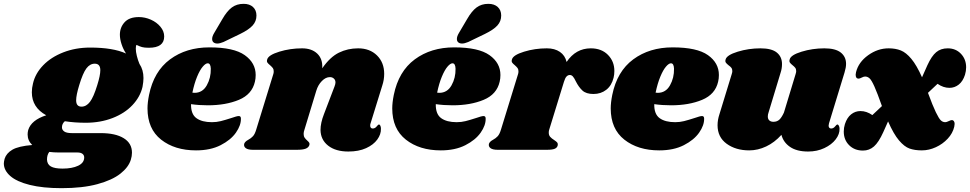

<svg xmlns="http://www.w3.org/2000/svg" viewBox="-118 -781 5057 1001"><path d="M738 -591Q738 -532 658 -532Q635 -532 622.5 -535.5Q610 -539 593 -547Q590 -540 590 -527Q590 -511 595.5 -489Q601 -467 609 -448Q630 -417 630 -374Q630 -355 625 -328Q613 -276 572.5 -233Q532 -190 468.5 -165.5Q405 -141 329 -141Q271 -141 220 -149Q205 -136 205 -117Q205 -104 217 -95.5Q229 -87 257 -87H407Q484 -87 527 -60.5Q570 -34 570 15Q570 33 564 52Q552 91 509.5 124.5Q467 158 390 179Q313 200 203 200Q105 200 37 183Q-31 166 -64.5 136.5Q-98 107 -98 71Q-98 63 -94 47Q-85 18 -53.5 -0.5Q-22 -19 50 -25Q26 -48 26 -80Q26 -91 29 -103Q45 -155 123 -180Q48 -221 48 -300Q48 -322 54 -346Q66 -398 107 -440.5Q148 -483 212 -508Q276 -533 352 -533Q471 -533 539 -502Q524 -525 515.5 -551.5Q507 -578 507 -600Q507 -638 531.5 -665Q556 -692 606 -692Q638 -692 668.5 -678.5Q699 -665 718.5 -641.5Q738 -618 738 -591ZM405 -415Q405 -449 376 -449Q351 -449 332.5 -424.5Q314 -400 295 -337Q279 -285 279 -258Q279 -225 307 -225Q332 -225 351 -250Q370 -275 389 -337Q405 -388 405 -415ZM190 14Q162 14 139 11Q127 26 127 51Q128 76 147.5 87Q167 98 208 98Q258 98 289.5 83Q321 68 321 40Q321 28 312 21Q303 14 286 14Z M1215 -390Q1215 -371 1211 -355Q1196 -289 1127.5 -260.5Q1059 -232 966 -232Q919 -232 878 -238Q877 -186 906 -165Q935 -144 987 -144Q1011 -144 1033 -149.5Q1055 -155 1089 -166Q1117 -176 1127 -176Q1138 -176 1138 -163Q1139 -128 1112 -89.5Q1085 -51 1032 -24Q979 3 904 3Q793 3 722 -53Q651 -109 651 -216Q651 -246 659 -286Q684 -409 768.5 -471.5Q853 -534 974 -534Q1101 -534 1158 -493.5Q1215 -453 1215 -390ZM896 -297Q938 -297 960 -336Q982 -375 981 -423Q980 -451 965 -451Q954 -451 939 -433.5Q924 -416 909.5 -381Q895 -346 885 -298Q889 -297 896 -297ZM1152 -761Q1183 -761 1201 -744.5Q1219 -728 1219 -700Q1219 -670 1199 -648Q1179 -626 1134 -604L1047 -562Q1028 -554 1015 -554Q1003 -554 995.5 -560Q988 -566 988 -578Q988 -591 998 -608L1041 -681Q1065 -723 1090.5 -742Q1116 -761 1152 -761Z M1814 -138Q1812 -134 1812 -126Q1812 -119 1815.5 -115Q1819 -111 1825 -111Q1837 -111 1845.5 -121.5Q1854 -132 1857 -132Q1862 -132 1865 -125.5Q1868 -119 1868 -110Q1869 -81 1849 -53.5Q1829 -26 1790.5 -8.5Q1752 9 1698 9Q1632 9 1593 -21.5Q1554 -52 1553 -103Q1553 -140 1571 -186L1626 -330Q1631 -343 1631 -351Q1631 -364 1622.5 -371.5Q1614 -379 1602 -379Q1580 -379 1560 -358.5Q1540 -338 1531 -308L1469 -104Q1465 -93 1465 -83Q1465 -71 1470 -63.5Q1475 -56 1484 -48Q1491 -42 1494 -37Q1497 -32 1495 -25Q1491 -12 1476 -6Q1461 0 1429 0H1201Q1175 0 1163.5 -8.5Q1152 -17 1155 -31Q1159 -43 1176 -52Q1191 -60 1201 -71Q1211 -82 1218 -106L1307 -395Q1309 -400 1309 -409Q1309 -420 1304.5 -426Q1300 -432 1290 -441Q1280 -449 1276 -455Q1272 -461 1275 -471Q1281 -494 1338 -511.5Q1395 -529 1457 -529Q1507 -529 1536 -501.5Q1565 -474 1562 -425Q1603 -484 1649 -506.5Q1695 -529 1749 -529Q1810 -529 1847.5 -492Q1885 -455 1885 -396Q1885 -365 1875 -335Z M2491 -390Q2491 -371 2487 -355Q2472 -289 2403.5 -260.5Q2335 -232 2242 -232Q2195 -232 2154 -238Q2153 -186 2182 -165Q2211 -144 2263 -144Q2287 -144 2309 -149.5Q2331 -155 2365 -166Q2393 -176 2403 -176Q2414 -176 2414 -163Q2415 -128 2388 -89.5Q2361 -51 2308 -24Q2255 3 2180 3Q2069 3 1998 -53Q1927 -109 1927 -216Q1927 -246 1935 -286Q1960 -409 2044.5 -471.5Q2129 -534 2250 -534Q2377 -534 2434 -493.5Q2491 -453 2491 -390ZM2172 -297Q2214 -297 2236 -336Q2258 -375 2257 -423Q2256 -451 2241 -451Q2230 -451 2215 -433.5Q2200 -416 2185.5 -381Q2171 -346 2161 -298Q2165 -297 2172 -297ZM2428 -761Q2459 -761 2477 -744.5Q2495 -728 2495 -700Q2495 -670 2475 -648Q2455 -626 2410 -604L2323 -562Q2304 -554 2291 -554Q2279 -554 2271.5 -560Q2264 -566 2264 -578Q2264 -591 2274 -608L2317 -681Q2341 -723 2366.5 -742Q2392 -761 2428 -761Z M3085 -411Q3085 -392 3081 -376Q3071 -335 3043 -313Q3015 -291 2976 -291Q2938 -291 2918.5 -309Q2899 -327 2884 -357Q2876 -374 2869 -382Q2862 -390 2853 -390Q2843 -390 2835.5 -382Q2828 -374 2822 -354L2745 -104Q2743 -99 2743 -89Q2743 -76 2750.5 -67.5Q2758 -59 2771 -51Q2783 -43 2787 -38Q2791 -33 2790 -25Q2788 -12 2775.5 -6Q2763 0 2733 0H2477Q2451 0 2439.5 -8.5Q2428 -17 2431 -31Q2435 -43 2452 -52Q2467 -60 2477 -71Q2487 -82 2494 -106L2583 -395Q2585 -400 2585 -409Q2585 -420 2580.5 -426Q2576 -432 2566 -441Q2556 -449 2552 -455Q2548 -461 2551 -471Q2557 -494 2614 -511.5Q2671 -529 2733 -529Q2774 -529 2801 -510.5Q2828 -492 2836 -458Q2884 -529 2962 -529Q3018 -529 3051.5 -495Q3085 -461 3085 -411Z M3630 -390Q3630 -371 3626 -355Q3611 -289 3542.5 -260.5Q3474 -232 3381 -232Q3334 -232 3293 -238Q3292 -186 3321 -165Q3350 -144 3402 -144Q3426 -144 3448 -149.5Q3470 -155 3504 -166Q3532 -176 3542 -176Q3553 -176 3553 -163Q3554 -128 3527 -89.5Q3500 -51 3447 -24Q3394 3 3319 3Q3208 3 3137 -53Q3066 -109 3066 -216Q3066 -246 3074 -286Q3099 -409 3183.5 -471.5Q3268 -534 3389 -534Q3516 -534 3573 -493.5Q3630 -453 3630 -390ZM3311 -297Q3353 -297 3375 -336Q3397 -375 3396 -423Q3395 -451 3380 -451Q3369 -451 3354 -433.5Q3339 -416 3324.5 -381Q3310 -346 3300 -298Q3304 -297 3311 -297Z M4204 -138Q4202 -130 4202 -126Q4202 -119 4205.5 -115Q4209 -111 4215 -111Q4227 -111 4235.5 -121.5Q4244 -132 4247 -132Q4252 -132 4255.5 -125.5Q4259 -119 4259 -110Q4260 -82 4239 -54.5Q4218 -27 4180 -9Q4142 9 4095 9Q4036 9 4001 -15Q3966 -39 3956 -78Q3920 -38 3876.5 -17.5Q3833 3 3788 3Q3718 3 3670.5 -31.5Q3623 -66 3623 -128Q3623 -156 3633 -186L3697 -395Q3700 -404 3700 -410Q3700 -421 3695 -427.5Q3690 -434 3680 -441Q3670 -449 3666 -455Q3662 -461 3665 -471Q3671 -494 3728 -511.5Q3785 -529 3847 -529Q3905 -529 3932 -507Q3959 -485 3959 -447Q3959 -424 3952 -403L3889 -195Q3885 -184 3885 -174Q3885 -160 3893 -153Q3901 -146 3914 -146Q3933 -146 3945 -157Q3957 -168 3969 -194L4030 -395Q4033 -404 4033 -410Q4033 -421 4028 -427.5Q4023 -434 4014 -441Q4004 -449 4000 -455Q3996 -461 3999 -471Q4004 -494 4061 -511.5Q4118 -529 4180 -529Q4238 -529 4265.5 -507Q4293 -485 4293 -448Q4293 -429 4285 -403Z M4919 -430Q4919 -411 4913 -391Q4902 -357 4880.5 -340Q4859 -323 4832 -323Q4800 -323 4770 -344L4720 -297Q4745 -229 4761 -196Q4777 -163 4787 -153.5Q4797 -144 4810 -144Q4817 -144 4828 -149.5Q4839 -155 4845 -155Q4851 -155 4855 -149.5Q4859 -144 4859 -135Q4859 -130 4857 -120Q4849 -86 4823 -58Q4797 -30 4761 -13.5Q4725 3 4688 3Q4651 3 4624 -6.5Q4597 -16 4569 -49Q4541 -82 4512 -148L4487 -92Q4463 -39 4438.5 -17.5Q4414 4 4381 4Q4337 4 4309 -24Q4281 -52 4281 -95Q4281 -115 4287 -134Q4298 -168 4319.5 -185Q4341 -202 4368 -202Q4400 -202 4430 -181L4480 -228Q4456 -296 4441 -329.5Q4426 -363 4415.5 -372.5Q4405 -382 4392 -382Q4385 -382 4374.5 -376.5Q4364 -371 4358 -371Q4343 -371 4343 -392Q4343 -395 4345 -405Q4358 -457 4408 -493Q4458 -529 4515 -529Q4551 -529 4578.5 -518Q4606 -507 4633.5 -474Q4661 -441 4689 -378L4717 -441Q4739 -489 4763 -509Q4787 -529 4823 -529Q4865 -529 4892 -500.5Q4919 -472 4919 -430Z"/></svg>

Font: Shrikhand
Style: Regular
Weight: 400
Italic angle: -14°
Designer: Jonny Pinhorn
Foundry: Jonny Pinhorn
Version: Version 1.001;PS 1.001;hotconv 1.0.88;makeotf.lib2.5.647800